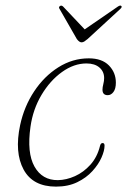

<svg xmlns="http://www.w3.org/2000/svg" viewBox="-20 -669 461 696"><path d="M293.5 -439Q248 -439 204.8 -408Q161.5 -377 130.5 -325Q99.5 -273 90.5 -209.5Q77 -115 105 -65.2Q133 -15.5 190 -16Q220.5 -16.5 251.8 -30.5Q283 -44.5 307.8 -72Q332.5 -99.5 342.5 -140Q345 -150.5 352 -150.5Q359 -150.5 359 -141Q359 -123 348 -98Q337 -73 315 -48.8Q293 -24.5 260 -8.5Q227 7.5 183 7.5Q99 7.5 65.5 -54.5Q32 -116.5 53 -215.5Q67.5 -283 103.8 -337.8Q140 -392.5 191.5 -425Q243 -457.5 302 -457.5Q349.5 -457.5 374.8 -431.8Q400 -406 400 -369.5Q400 -347 391.2 -335.5Q382.5 -324 370.5 -324Q351.5 -324 351.5 -344Q351.5 -352.5 354.5 -364Q357.5 -375.5 357.5 -386Q357.5 -409.5 340.5 -424.2Q323.5 -439 293.5 -439ZM297.5 -527.5Q291 -522 286 -518.8Q281 -515.5 275.5 -515.5Q267.5 -515.5 258.5 -527.5L196 -636.5Q191 -643.5 198 -647.5Q203.5 -650.5 209 -645L287 -562.5L407 -645Q416 -651 419.5 -647.5Q424 -644 416 -636.5Z"/></svg>

Font: Fraunces 9pt S000 Thin
Style: Italic
Weight: 100
Italic angle: -16°
Version: Version 1.000; ttfautohint (v1.8.3)